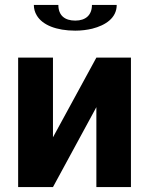

<svg xmlns="http://www.w3.org/2000/svg" viewBox="-20 -763 607 783"><path d="M54 0H196L373 -326V0H514V-528H373L196 -203V-528H54ZM118 -743C118 -728 122 -713 130 -700C153 -661 210 -638 287 -638C312 -638 335 -641 356 -646C411 -660 456 -690 456 -743H355C355 -702 330 -679 287 -679C244 -679 218 -700 218 -743Z"/></svg>

Font: Aerodynamic
Style: Regular
Weight: 500
Designer: Google
Version: Version 2.000980; 2014